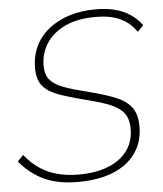

<svg xmlns="http://www.w3.org/2000/svg" viewBox="-55 -761 688 811"><g transform="rotate(-5 289.0 -355.0)"><path d="M244 5Q161 5 103 -21Q45 -47 -3 -103L22 -129Q41 -105 63.5 -86Q86 -67 114 -53.5Q142 -40 175.5 -33Q209 -26 251 -26Q321 -26 373.5 -46.5Q426 -67 455 -106Q484 -145 484 -199Q484 -244 463.5 -268.5Q443 -293 401.5 -309Q360 -325 297 -340Q235 -356 192 -371.5Q149 -387 126.5 -413.5Q104 -440 104 -490Q104 -541 124 -582.5Q144 -624 181 -653.5Q218 -683 268.5 -699Q319 -715 380 -715Q425 -715 461 -706Q497 -697 525.5 -678Q554 -659 575 -631L550 -605Q536 -625 518.5 -640Q501 -655 479.5 -664.5Q458 -674 433 -678.5Q408 -683 378 -683Q300 -683 247.5 -658Q195 -633 168 -591Q141 -549 141 -498Q141 -458 160 -436Q179 -414 217.5 -400Q256 -386 317 -371Q385 -354 430.5 -336Q476 -318 499 -288.5Q522 -259 522 -207Q522 -153 500.5 -113Q479 -73 441.5 -46.5Q404 -20 353.5 -7.5Q303 5 244 5Z"/></g></svg>

Font: Raleway Thin ExtraLight
Style: Italic
Weight: 250
Italic angle: -12°
Version: Version 4.026